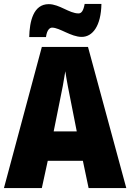

<svg xmlns="http://www.w3.org/2000/svg" viewBox="-20 -953 660 973"><path d="M128 -765H213C218 -803 233 -813 244 -813C282 -813 340 -766 394 -766C449 -766 492 -821 494 -933H409C403 -899 393 -885 378 -885C331 -885 281 -932 227 -932C149 -932 130 -845 128 -765ZM429 0H620L426 -715H192L0 0H192L222 -138H400ZM340 -434 369 -287H252L282 -436C293 -487 305 -551 311 -592C317 -549 330 -483 340 -434Z"/></svg>

Font: Noto Sans Condensed Black
Style: Regular
Weight: 900
Width: 3
Designer: Monotype Design Team
Foundry: Monotype Imaging Inc.
Version: Version 2.013